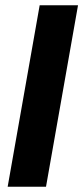

<svg xmlns="http://www.w3.org/2000/svg" viewBox="-20 -706 318 726"><path d="M9 0 130 -686H275L154 0Z"/></svg>

Font: Archivo VF Beta
Style: Italic
Weight: 400
Italic angle: -10°
Designer: Hector Gatti
Foundry: Omnibus-Type
Version: Version 1.002